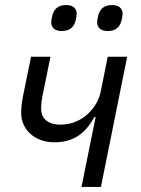

<svg xmlns="http://www.w3.org/2000/svg" viewBox="-20 -741 560 761"><path d="M225 -618C258 -618 275 -635 281 -665C283 -676 284 -681 284 -686C284 -709 268 -721 242 -721C209 -721 192 -704 186 -674C184 -663 183 -658 183 -653C183 -630 199 -618 225 -618ZM407 -618C440 -618 457 -635 463 -665C465 -676 466 -681 466 -686C466 -709 450 -721 424 -721C391 -721 374 -704 368 -674C366 -663 365 -658 365 -653C365 -630 381 -618 407 -618ZM303 0H380L484 -516H407L379 -377C368 -320 311 -247 220 -247C170 -247 143 -271 143 -310C143 -323 144 -339 148 -359L180 -516H103L71 -359C66 -334 64 -312 64 -292C64 -232 113 -177 196 -177C270 -177 318 -211 354 -277H359Z"/></svg>

Font: LVC Sans
Style: Italic
Weight: 400
Italic angle: -11.31°
Designer: Mike Abbink, Paul van der Laan, Pieter van Rosmalen
Foundry: Bold Monday
Version: Version 3.0